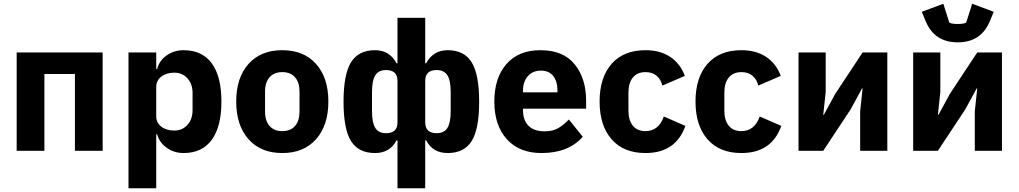

<svg xmlns="http://www.w3.org/2000/svg" viewBox="-20 -805 5438 1025"><path d="M69 0V-525H528V0H380V-410H217V0Z M666 200V-525H814V-437H819Q830 -481 869.5 -509Q909 -537 960 -537Q1059 -537 1110.5 -467Q1162 -397 1162 -263Q1162 -129 1110.5 -58.5Q1059 12 960 12Q909 12 869.5 -16.5Q830 -45 819 -88H814V200ZM911 -108Q953 -108 980.5 -138Q1008 -168 1008 -217V-308Q1008 -357 980.5 -387Q953 -417 911 -417Q868 -417 841 -396Q814 -375 814 -340V-185Q814 -150 841 -129Q868 -108 911 -108Z M1667.5 -62Q1602 12 1487 12Q1372 12 1306.5 -62Q1241 -136 1241 -263Q1241 -390 1306.5 -463.5Q1372 -537 1487 -537Q1602 -537 1667.5 -463.5Q1733 -390 1733 -263Q1733 -136 1667.5 -62ZM1579 -209V-316Q1579 -365 1555 -392.5Q1531 -420 1487 -420Q1443 -420 1419 -392.5Q1395 -365 1395 -316V-209Q1395 -160 1419 -132.5Q1443 -105 1487 -105Q1531 -105 1555 -132.5Q1579 -160 1579 -209Z M2102 200V-56H2097Q2062 12 1982 12Q1894 12 1854 -52Q1814 -116 1814 -262Q1814 -408 1854 -472.5Q1894 -537 1982 -537Q2060 -537 2097 -467H2102V-710H2250V-467H2255Q2292 -537 2370 -537Q2458 -537 2498 -472.5Q2538 -408 2538 -262Q2538 -116 2498 -52Q2458 12 2370 12Q2290 12 2255 -56H2250V200ZM2041 -94Q2102 -94 2102 -152V-373Q2102 -431 2041 -431Q2001 -431 1983.5 -403Q1966 -375 1966 -314V-211Q1966 -150 1983.5 -122Q2001 -94 2041 -94ZM2311 -94Q2351 -94 2368.5 -122Q2386 -150 2386 -211V-314Q2386 -375 2368.5 -403Q2351 -431 2311 -431Q2250 -431 2250 -373V-152Q2250 -94 2311 -94Z M2871 12Q2752 12 2685.5 -62Q2619 -136 2619 -263Q2619 -389 2683.5 -463Q2748 -537 2865 -537Q2988 -537 3048.5 -461Q3109 -385 3109 -269V-225H2772V-217Q2772 -164 2801 -134Q2830 -104 2888 -104Q2930 -104 2958.5 -120Q2987 -136 3017 -167L3091 -75Q3015 12 2871 12ZM2868 -428Q2824 -428 2798 -398.5Q2772 -369 2772 -320V-312H2956V-321Q2956 -370 2933.5 -399Q2911 -428 2868 -428Z M3426 12Q3309 12 3245 -61.5Q3181 -135 3181 -263Q3181 -391 3245 -464Q3309 -537 3426 -537Q3505 -537 3558.5 -501Q3612 -465 3636 -400L3516 -348Q3509 -380 3486 -400Q3463 -420 3426 -420Q3382 -420 3358.5 -391Q3335 -362 3335 -311V-213Q3335 -163 3358.5 -134Q3382 -105 3426 -105Q3496 -105 3524 -183L3639 -133Q3588 12 3426 12Z M3938 12Q3821 12 3757 -61.5Q3693 -135 3693 -263Q3693 -391 3757 -464Q3821 -537 3938 -537Q4017 -537 4070.5 -501Q4124 -465 4148 -400L4028 -348Q4021 -380 3998 -400Q3975 -420 3938 -420Q3894 -420 3870.5 -391Q3847 -362 3847 -311V-213Q3847 -163 3870.5 -134Q3894 -105 3938 -105Q4008 -105 4036 -183L4151 -133Q4100 12 3938 12Z M4243 0V-525H4388V-314L4375 -192H4378L4439 -304L4585 -525H4717V0H4572V-211L4585 -333H4582L4521 -221L4375 0Z M4922 -691 4901 -742 5016 -785 5048 -684Q5062 -677 5093 -677Q5124 -677 5138 -684L5170 -785L5285 -742L5264 -691Q5217 -579 5093 -579Q4969 -579 4922 -691ZM4855 0V-525H5000V-314L4987 -192H4990L5051 -304L5197 -525H5329V0H5184V-211L5197 -333H5194L5133 -221L4987 0Z"/></svg>

Font: Aneliza
Style: Bold
Weight: 700
Designer: Mike Abbink, Paul van der Laan, Pieter van Rosmalen
Foundry: Bold Monday
Version: Version 3.0